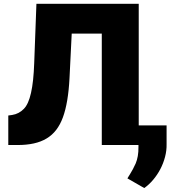

<svg xmlns="http://www.w3.org/2000/svg" viewBox="-20 -747 878 989"><path d="M22.7 -152 42.6 -154.8Q78.1 -160.5 103 -186.4Q115.1 -198.9 124.1 -219.1Q133.2 -239.3 139.7 -268.3Q146.3 -297.2 150.4 -335.4Q154.5 -373.6 156.2 -421.9L167.6 -727.3H694.6V-100.9H838.1V-4.3Q838.8 28.4 830.1 61.4Q821.4 94.5 805.8 124.3Q790.1 154.1 768.8 179.3Q747.5 204.5 723 221.6L636.4 171.9Q639.2 166.9 642.4 161.8Q645.6 156.6 648.8 151.6Q656.6 139.2 664.2 125Q671.9 110.8 679 94.8Q686.1 77.8 689.8 56.8Q693.5 35.9 693.2 9.9V0H504.3V-573.9H349.4L338.1 -345.2Q331.7 -218 304 -142.4Q290.1 -104.8 269.4 -77.8Q248.6 -50.8 219.8 -33.6Q191.1 -16.3 154.1 -8.2Q117.2 0 71 0H22.7Z"/></svg>

Font: Inter P Black
Style: Regular
Weight: 900
Designer: Rasmus Andersson
Foundry: rsms
Version: Version 3.018;git-588b23468